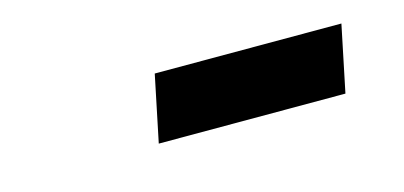

<svg xmlns="http://www.w3.org/2000/svg" viewBox="-29 -803 653 310"><g transform="rotate(-15 298.0 -647.5)"><path d="M210 -592 233 -703H545L522 -592Z"/></g></svg>

Font: Wix Madefor Text ExtraBold
Style: Italic
Weight: 800
Italic angle: -12°
Designer: Dalton Maag Ltd
Foundry: Dalton Maag Ltd
Version: Version 3.100